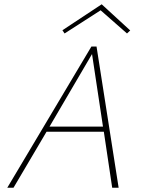

<svg xmlns="http://www.w3.org/2000/svg" viewBox="-20 -875 666 895"><path d="M464 -261H197L43 0H14L406 -658H430L533 0H503ZM460 -285 409 -623 211 -285ZM572 -719 449 -827 281 -719 271 -734 454 -855 587 -733Z"/></svg>

Font: Ysabeau Extralight
Style: Italic
Weight: 200
Italic angle: -12°
Designer: Christian Thalmann (Catharsis Fonts)
Version: Version 0.003